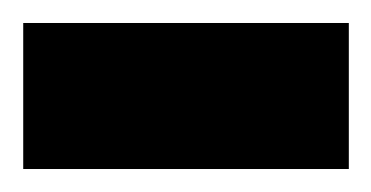

<svg xmlns="http://www.w3.org/2000/svg" viewBox="-30 -147 323 167"><path d="M-9.8 0V-127H273.4V0Z"/></svg>

Font: Vazir FD-WOL-UI
Style: Bold-FD-WOL-UI
Weight: 700
Designer: Saber Rastikerdar
Foundry: Saber Rastikerdar
Version: Version 30.0.0